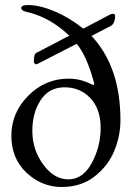

<svg xmlns="http://www.w3.org/2000/svg" viewBox="-20 -725 527 759"><path d="M456.1 -250Q456.1 -188 432.1 -129.4Q408.2 -70.8 355 -28.3Q301.8 14.2 223.6 14.2Q145.5 14.2 85 -42Q24.9 -98.1 24.9 -188.5Q24.9 -279.3 91.8 -346.7Q158.7 -414.1 251 -414.1Q299.8 -414.1 342.8 -391.1Q349.6 -388.2 351.6 -390.1Q353 -392.1 351.1 -399.9Q323.2 -503.9 283.2 -551.8L127.9 -472.2Q122.1 -469.2 118.2 -472.7Q114.3 -476.1 113.8 -480Q113.8 -510.7 122.1 -515.1L253.9 -584Q175.8 -658.2 84 -678.2Q64 -683.1 64 -692.9Q64 -705.1 89.8 -705.1Q136.7 -705.1 195.8 -680.2Q254.9 -655.3 309.1 -611.8L410.2 -665Q417 -669.9 425.3 -670.4Q433.6 -670.9 435.1 -664.1Q435.1 -630.9 417 -622.1L341.8 -583Q456.1 -460.9 456.1 -250ZM107.9 -206.1Q107.9 -133.8 150.4 -75.2Q192.9 -16.1 250.5 -16.1Q307.6 -16.1 342.8 -80.6Q377.9 -145.5 377.9 -219.7Q377.9 -293.9 337.4 -336.9Q296.9 -379.9 235.4 -379.9Q173.8 -379.9 140.6 -329.1Q107.4 -278.3 107.9 -206.1Z"/></svg>

Font: EBGaramond
Style: Regular
Weight: 400
Version: Version 000.012g